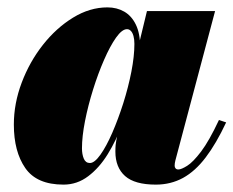

<svg xmlns="http://www.w3.org/2000/svg" viewBox="-20 -490 632 520"><path d="M152 10Q79.5 10 48.5 -34.8Q17.5 -79.5 17.5 -152.5Q17.5 -210 38.8 -266.2Q60 -322.5 96.2 -368.5Q132.5 -414.5 177.8 -442.2Q223 -470 271 -470Q296.5 -470 316.5 -458.5Q336.5 -447 348 -423.2Q359.5 -399.5 359.5 -363.5Q359.5 -347.5 354.2 -314.2Q349 -281 338.5 -238.8Q328 -196.5 311.2 -153Q294.5 -109.5 271.8 -72.5Q249 -35.5 219 -12.8Q189 10 152 10ZM223.5 -48.5Q236 -48.5 252 -71Q268 -93.5 284 -130.2Q300 -167 313.8 -210.2Q327.5 -253.5 335.8 -295.8Q344 -338 344 -371Q344 -383.5 341.5 -392.5Q339 -401.5 334.5 -406.2Q330 -411 324 -411Q310.5 -411 294.2 -388Q278 -365 261.8 -327.8Q245.5 -290.5 232 -247.2Q218.5 -204 210.2 -162Q202 -120 202 -88.5Q202 -72 207 -60.2Q212 -48.5 223.5 -48.5ZM402 10Q345 10 318.8 -13.2Q292.5 -36.5 292.5 -79.5Q292.5 -90 293.2 -97.5Q294 -105 295 -110L311 -184L337 -265.5L350.5 -346.5L378 -460H562.5L455 -55.5Q453 -48 453 -41Q453 -37 455.5 -34Q458 -31 463 -31Q471 -31 487 -41Q503 -51 524.8 -79.8Q546.5 -108.5 573 -165L592.5 -158.5Q565.5 -101 537.2 -63.8Q509 -26.5 475.8 -8.2Q442.5 10 402 10Z"/></svg>

Font: Bodoni Moda 11pt Black
Style: Italic
Weight: 900
Italic angle: -13°
Designer: Owen Earl
Foundry: indestructible type
Version: Version 2.004